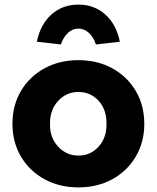

<svg xmlns="http://www.w3.org/2000/svg" viewBox="-20 -803 680 833"><path d="M320 10Q238 10 173 -25.5Q108 -61 71 -123.5Q34 -186 34 -265Q34 -346 71 -408.5Q108 -471 173 -506.5Q238 -542 320 -542Q403 -542 467.5 -506.5Q532 -471 569 -408.5Q606 -346 606 -265Q606 -186 569 -123.5Q532 -61 467.5 -25.5Q403 10 320 10ZM320 -128Q373 -128 408 -167Q443 -206 442 -265Q443 -327 408 -365.5Q373 -404 320 -404Q268 -404 232 -365Q196 -326 197 -265Q196 -206 232 -167Q268 -128 320 -128ZM244 -610 140 -622Q155 -697 203 -740Q251 -783 320 -783Q389 -783 437 -740Q485 -697 500 -622L396 -610Q386 -642 365.5 -660.5Q345 -679 320 -679Q295 -679 275 -660.5Q255 -642 244 -610Z"/></svg>

Font: Readex Pro
Style: Bold
Weight: 700
Designer: Bonnie Shaver-Troup, Thomas Jockin
Foundry: Lexend
Version: Version 1.203; ttfautohint (v1.8.3)